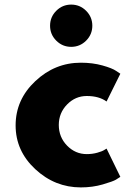

<svg xmlns="http://www.w3.org/2000/svg" viewBox="-20 -801 592 836"><path d="M225 -754Q252 -781 290 -781Q328 -781 355 -754Q382 -727 382 -689Q382 -651 355 -624Q328 -597 290 -597Q252 -597 225 -624Q198 -651 198 -689Q198 -727 225 -754ZM358 -383Q308 -383 272 -346Q236 -309 236 -257Q236 -204 272 -167Q308 -130 358 -130Q382 -130 403.5 -136Q425 -142 434 -148L444 -154L504 -31Q497 -26 484.5 -18.5Q472 -11 427.5 2Q383 15 332 15Q219 15 133.5 -64.5Q48 -144 48 -255Q48 -367 133.5 -447.5Q219 -528 332 -528Q383 -528 426 -516Q469 -504 486 -492L504 -480L444 -359Q411 -383 358 -383Z"/></svg>

Font: Hussar
Style: BoldWeb
Weight: 700
Foundry: Cannot Into Space Fonts
Version: Version 2.00